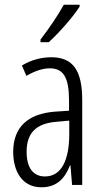

<svg xmlns="http://www.w3.org/2000/svg" viewBox="-20 -785 435 815"><path d="M318 -757V-765H251C224 -717 193 -671 152 -617V-606H187C227 -642 289 -711 318 -757ZM198 -542C154 -542 111 -530 73 -507L92 -463C130 -485 163 -495 191 -495C249 -495 273 -457 273 -358V-315L212 -311C99 -302 36 -246 36 -140C36 -61 72 10 156 10C222 10 256 -29 277 -83H279L286 0H329V-360C329 -484 291 -542 198 -542ZM219 -268 274 -273V-216C274 -106 241 -36 171 -36C122 -36 93 -71 93 -141C93 -220 133 -261 219 -268Z"/></svg>

Font: Noto Sans Bengali ExtraCondensed Light
Style: Regular
Weight: 300
Width: 2
Designer: Joana Ranito - Universal Thirst; Jelle Bosma - Monotype Design Team
Foundry: Universal Thirst ehf.
Version: Version 3.000